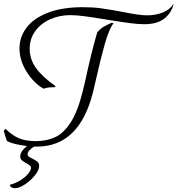

<svg xmlns="http://www.w3.org/2000/svg" viewBox="-84 -760 938 1015"><path d="M834 -740Q823 -692 785 -662Q747 -632 678 -632Q646 -632 601 -638Q556 -644 482 -656Q410 -668 364.5 -674Q319 -680 288 -680Q231 -680 182 -658.5Q133 -637 103 -596.5Q73 -556 73 -502Q73 -446 107 -399.5Q141 -353 210 -304L206 -299Q185 -299 173 -297.5Q161 -296 146 -291Q93 -322 56 -382Q19 -442 19 -504Q19 -564 56 -613.5Q93 -663 168.5 -692.5Q244 -722 354 -722Q408 -722 451 -716Q494 -710 565 -697Q650 -679 694 -679Q738 -679 775.5 -693.5Q813 -708 834 -740ZM507 -640 516 -637Q492 -605 470 -527.5Q448 -450 423 -338L408 -274Q336 15 111 15H96Q62 37 62 55Q62 63 68.5 68Q75 73 88 79Q105 87 114 95Q123 103 123 117Q123 139 100.5 167Q78 195 47.5 215Q17 235 -5 235Q-17 235 -24.5 229.5Q-32 224 -32 217Q1 208 26.5 191.5Q52 175 66 157Q80 139 80 127Q80 120 74 115Q68 110 55 103Q39 94 31 87Q23 80 23 67Q23 40 59 12Q-10 4 -47 -14Q-58 -44 -64 -69L-55 -79Q-19 -44 16.5 -29Q52 -14 105 -14Q163 -14 208 -35Q253 -56 290 -113.5Q327 -171 353 -276L366 -330Q400 -488 430 -589Q446 -608 463 -618Q480 -628 507 -640Z"/></svg>

Font: Charmonman
Style: Regular
Weight: 400
Designer: Ekaluck Peanpanawate
Foundry: Cadson Demak Co.,Ltd.
Version: Version 1.000; ttfautohint (v1.6)